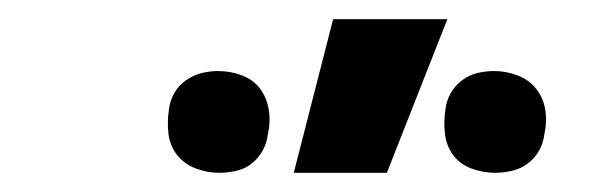

<svg xmlns="http://www.w3.org/2000/svg" viewBox="-20 -780 640 200"><path d="M496 -600Q483 -600 471 -604.5Q459 -609 452 -618.5Q445 -628 443.5 -640.5Q442 -653 444 -666Q445 -675 449.5 -683Q454 -691 461.5 -696.5Q469 -702 477.5 -704Q486 -706 495 -706Q507 -706 519 -701.5Q531 -697 538.5 -687.5Q546 -678 548 -665.5Q550 -653 547 -640Q546 -631 541.5 -623Q537 -615 529.5 -609.5Q522 -604 513 -602Q504 -600 496 -600ZM208 -600Q196 -600 184 -604.5Q172 -609 164.5 -618.5Q157 -628 155.5 -640.5Q154 -653 156 -666Q157 -675 161.5 -683Q166 -691 174 -696.5Q182 -702 190.5 -704Q199 -706 207 -706Q220 -706 232 -701.5Q244 -697 251 -687.5Q258 -678 260 -665.5Q262 -653 259 -640Q258 -631 253.5 -623Q249 -615 242 -609.5Q235 -604 226 -602Q217 -600 208 -600ZM286 -600 327 -760H446L383 -600Z"/></svg>

Font: Iosevka Extrabold Extended
Style: Italic
Weight: 800
Width: 7
Italic angle: -9°
Monospace: yes
Designer: Belleve Invis
Foundry: Belleve Invis
Version: Version 32.5.0; ttfautohint (v1.8.4)